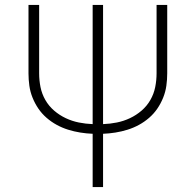

<svg xmlns="http://www.w3.org/2000/svg" viewBox="-20 -540 790 775"><path d="M354 215V0Q329 -1 304 -5Q279 -9 255 -16.5Q231 -24 209 -36Q187 -48 168 -64.5Q149 -81 135 -101.5Q121 -122 111.5 -145.5Q102 -169 98.5 -194Q95 -219 95 -244V-520H138V-244Q138 -216 143.5 -188.5Q149 -161 163 -136.5Q177 -112 198.5 -93.5Q220 -75 245.5 -63Q271 -51 298.5 -45.5Q326 -40 354 -39V-520H396V-39Q424 -40 451.5 -45.5Q479 -51 504.5 -63Q530 -75 551.5 -93.5Q573 -112 587 -136.5Q601 -161 606.5 -188.5Q612 -216 612 -244V-520H655V-244Q655 -219 651.5 -194Q648 -169 638.5 -145.5Q629 -122 615 -101.5Q601 -81 582 -64.5Q563 -48 541 -36Q519 -24 495 -16.5Q471 -9 446 -5Q421 -1 396 0V215Z"/></svg>

Font: Zed Sans Extralight Extended
Style: Regular
Weight: 200
Width: 7
Designer: Belleve Invis
Foundry: Belleve Invis
Version: Version 1.0.0; ttfautohint (v1.8.4)